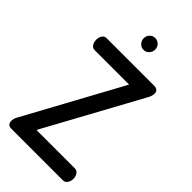

<svg xmlns="http://www.w3.org/2000/svg" viewBox="-280 -996 1068 1068"><g transform="rotate(45 254.0 -461.5)"><path d="M463 -662 153 -94H456Q472 -94 481.5 -79.5Q491 -65 491 -47Q491 -29 481.5 -14.5Q472 0 456 0H51Q18 0 18 -31Q18 -50 29 -68L339 -637H68Q52 -637 42.5 -650.5Q33 -664 33 -684Q33 -703 42 -717Q51 -731 68 -731H441Q475 -731 475 -701Q475 -683 463 -662ZM227 -909.5Q240 -923 259 -923Q278 -923 291 -909.5Q304 -896 304 -877Q304 -858 291 -844Q278 -830 259 -830Q240 -830 227 -844Q214 -858 214 -877Q214 -896 227 -909.5Z"/></g></svg>

Font: Dosis
Style: SemiBold
Weight: 600
Designer: Edgar Tolentino, Pablo Impallari, Igino Marini
Foundry: Edgar Tolentino, Pablo Impallari, Igino Marini
Version: Version 1.007